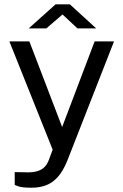

<svg xmlns="http://www.w3.org/2000/svg" viewBox="-20 -710 575 895"><path d="M128 165Q82.4 165 65.5 158.6Q48.6 152.2 48.6 152.2V92.2L101.4 93.2Q130.2 94.2 149.2 89.2Q168.1 84.1 179.6 75.5Q191.1 66.9 197.4 56.4Q203.6 46 207.4 36.4L225.5 -12.3L23.7 -517H116.9L269.7 -117.9L421.1 -517H511.5L293.8 38.9Q273.7 88.2 248.9 115.6Q224 143 193.8 154Q163.6 165 128 165ZM341.3 -577.5 271.4 -642.5 195.8 -577.5H113.7L239.2 -689.9H305.6L428.5 -577.5Z"/></svg>

Font: Public Sans Thin
Style: Regular
Weight: 100
Designer: The Public Sans project authors (U.S. Web Design System). Libre Franklin designed by Pablo Impallari and Rodrigo Fuenzal
Version: Version 1.008